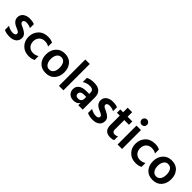

<svg xmlns="http://www.w3.org/2000/svg" viewBox="344 -2182 3642 3642"><g transform="rotate(45 2165.0 -361.0)"><path d="M368 -491V-385Q318 -415 243 -415Q212 -415 194.5 -401.5Q177 -388 177 -367Q177 -359 179.5 -352Q182 -345 188.5 -338.5Q195 -332 201 -327Q207 -322 218 -316.5Q229 -311 237 -307Q245 -303 259 -297Q273 -291 281 -287Q334 -261 365 -229Q396 -197 396 -146Q396 -75 345 -35Q294 5 209 5Q115 5 57 -26V-136Q124 -91 202 -91Q235 -91 253.5 -103.5Q272 -116 272 -138Q272 -151 266 -161.5Q260 -172 243 -182Q226 -192 216.5 -196.5Q207 -201 179 -213Q176 -214 174.5 -215Q173 -216 170 -217Q167 -218 165 -219Q54 -269 54 -363Q54 -433 107 -473Q160 -513 240 -513Q317 -513 368 -491Z M588 -252Q590 -180 631.5 -136Q673 -92 744 -92Q806 -92 859 -126V-22Q806 9 727 9Q610 9 537.5 -65Q465 -139 465 -252Q466 -363 537.5 -439Q609 -515 733 -515Q807 -515 859 -487V-381Q809 -413 745 -413Q675 -413 632 -369Q589 -325 588 -252Z M1179 8Q1064 8 999.5 -64Q935 -136 935 -248Q935 -364 1002 -439.5Q1069 -515 1179 -515Q1296 -515 1360 -441.5Q1424 -368 1424 -255Q1424 -140 1359.5 -66Q1295 8 1179 8ZM1179 -417Q1122 -417 1091.5 -370Q1061 -323 1061 -252Q1061 -182 1092 -135Q1123 -88 1180 -88Q1239 -88 1269 -134Q1299 -180 1299 -251Q1299 -324 1270 -370.5Q1241 -417 1179 -417Z M1532 0V-707H1652V0Z M2046 -218H1984Q1937 -218 1912 -198.5Q1887 -179 1887 -149Q1887 -85 1961 -85Q2001 -85 2023.5 -108.5Q2046 -132 2046 -170ZM1800 -370V-481Q1857 -516 1964 -516Q2170 -516 2170 -324V0H2051V-61Q2016 4 1919 4Q1847 4 1804.5 -38Q1762 -80 1762 -144Q1762 -216 1816 -257Q1870 -298 1972 -298H2046V-329Q2046 -371 2024 -393Q2002 -415 1949 -415Q1868 -415 1800 -370Z M2597 -491V-385Q2547 -415 2472 -415Q2441 -415 2423.5 -401.5Q2406 -388 2406 -367Q2406 -359 2408.5 -352Q2411 -345 2417.5 -338.5Q2424 -332 2430 -327Q2436 -322 2447 -316.5Q2458 -311 2466 -307Q2474 -303 2488 -297Q2502 -291 2510 -287Q2563 -261 2594 -229Q2625 -197 2625 -146Q2625 -75 2574 -35Q2523 5 2438 5Q2344 5 2286 -26V-136Q2353 -91 2431 -91Q2464 -91 2482.5 -103.5Q2501 -116 2501 -138Q2501 -151 2495 -161.5Q2489 -172 2472 -182Q2455 -192 2445.5 -196.5Q2436 -201 2408 -213Q2405 -214 2403.5 -215Q2402 -216 2399 -217Q2396 -218 2394 -219Q2283 -269 2283 -363Q2283 -433 2336 -473Q2389 -513 2469 -513Q2546 -513 2597 -491Z M2867 -417V-159Q2867 -127 2884 -110.5Q2901 -94 2931 -94Q2969 -94 3001 -115V-12Q2966 5 2911 5Q2747 5 2747 -161V-417H2671V-507H2747V-629H2867V-507H2993V-417Z M3105 0V-507H3225V0ZM3093 -659Q3093 -689 3114 -710Q3135 -731 3165 -731Q3195 -731 3216 -710Q3237 -689 3237 -659Q3237 -628 3216 -607Q3195 -586 3165 -586Q3135 -586 3114 -607Q3093 -628 3093 -659Z M3456 -252Q3458 -180 3499.5 -136Q3541 -92 3612 -92Q3674 -92 3727 -126V-22Q3674 9 3595 9Q3478 9 3405.5 -65Q3333 -139 3333 -252Q3334 -363 3405.5 -439Q3477 -515 3601 -515Q3675 -515 3727 -487V-381Q3677 -413 3613 -413Q3543 -413 3500 -369Q3457 -325 3456 -252Z M4047 8Q3932 8 3867.5 -64Q3803 -136 3803 -248Q3803 -364 3870 -439.5Q3937 -515 4047 -515Q4164 -515 4228 -441.5Q4292 -368 4292 -255Q4292 -140 4227.5 -66Q4163 8 4047 8ZM4047 -417Q3990 -417 3959.5 -370Q3929 -323 3929 -252Q3929 -182 3960 -135Q3991 -88 4048 -88Q4107 -88 4137 -134Q4167 -180 4167 -251Q4167 -324 4138 -370.5Q4109 -417 4047 -417Z"/></g></svg>

Font: Hind SemiBold
Style: Regular
Weight: 600
Designer: Manushi Parikh, Satya Rajpurohit
Foundry: Indian Type Foundry
Version: Version 2.001;PS 1.0;hotconv 1.0.79;makeotf.lib2.5.61930; tt